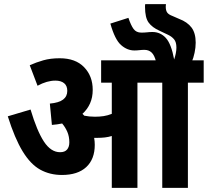

<svg xmlns="http://www.w3.org/2000/svg" viewBox="-20 -916 1013 936"><path d="M442 -210Q442 -140 400.5 -101.5Q359 -63 282 -63Q223 -63 176 -89Q129 -115 90.5 -178Q52 -241 18 -349L129 -382Q160 -278 194 -226Q228 -174 273 -174Q296 -174 307 -187Q318 -200 318 -222Q318 -250 308.5 -272.5Q299 -295 283 -314Q259 -309 233 -307L223 -411Q267 -415 287.5 -430.5Q308 -446 308 -473Q308 -498 292.5 -510.5Q277 -523 250 -523Q209 -523 163 -498L125 -598Q156 -612 191 -622Q226 -632 271 -632Q348 -632 390 -588.5Q432 -545 432 -478Q432 -441 419 -412Q406 -383 382 -361Q387 -357 391 -352Q415 -347 443 -347Q466 -347 485.5 -350Q505 -353 525 -361V-513H473V-622H973V-513H896V0H771V-513H650V0H525V-253Q509 -248 491.5 -246Q474 -244 456 -244Q448 -244 439 -244Q442 -227 442 -210ZM741 -615Q733 -647 719 -660Q705 -673 684 -673Q672 -673 660 -671.5Q648 -670 635 -670Q600 -670 570 -696.5Q540 -723 518 -801L606 -829Q618 -793 631 -775Q644 -757 669 -757Q685 -757 697.5 -758.5Q710 -760 723 -760Q762 -760 788.5 -731Q815 -702 829 -626Q840 -659 840 -684Q840 -711 828.5 -724.5Q817 -738 800 -746L758 -766Q722 -782 704.5 -806Q687 -830 687 -882Q687 -885 687 -888.5Q687 -892 688 -896H789Q788 -892 788 -884Q788 -865 795 -855Q802 -845 821 -838L853 -824Q893 -809 913.5 -782Q934 -755 934 -708Q934 -684 928.5 -658.5Q923 -633 915 -615Z"/></svg>

Font: Noto Sans Condensed
Style: Bold Italic
Weight: 700
Width: 3
Italic angle: -12°
Designer: Monotype Design Team
Foundry: Monotype Imaging Inc.
Version: Version 2.013; ttfautohint (v1.8.4.7-5d5b)